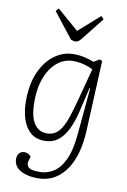

<svg xmlns="http://www.w3.org/2000/svg" viewBox="-105 -825 741 1116"><g transform="rotate(10 265.0 -266.5)"><path d="M409 -337 405 -338 377 -218Q360 -139 335 -88.5Q310 -38 277 -14.5Q244 9 201 9Q149 9 116.5 -19.5Q84 -48 69 -96Q54 -144 54 -201Q54 -301 85.5 -371.5Q117 -442 168.5 -479.5Q220 -517 281 -517Q314 -517 343 -510.5Q372 -504 401 -493L435 -513L450 -506L431 -95Q428 -26 414.5 27Q401 80 379.5 118Q358 156 329.5 181.5Q301 207 268.5 218.5Q236 230 200 230Q164 230 136.5 223Q109 216 91 204Q73 192 64.5 176Q56 160 56 142Q56 119 67.5 106.5Q79 94 98 94Q107 94 113.5 96.5Q120 99 126 103.5Q132 108 137 114L131 134Q125 153 130 166.5Q135 180 153 186Q171 192 205 192Q246 192 284 169Q322 146 348.5 90.5Q375 35 384 -63ZM205 -36Q233 -36 254 -48.5Q275 -61 291.5 -88Q308 -115 322.5 -159Q337 -203 354 -267L402 -448Q381 -460 349 -468.5Q317 -477 284 -477Q247 -477 214 -458.5Q181 -440 156 -404.5Q131 -369 117 -319.5Q103 -270 103 -208Q103 -119 130 -77.5Q157 -36 205 -36ZM133 -746 149 -763 276 -653 400 -763 416 -746 310 -612Q303 -603 295 -597Q287 -591 275 -591Q268 -591 262 -593Q256 -595 250 -597Z"/></g></svg>

Font: Literata 18pt ExtraLight
Style: Italic
Weight: 250
Italic angle: -2°
Designer: Latin by Veronika Burian and Jose Scaglione. Greek by Irene Vlachou. Cyrillic by Vera Evstafieva
Foundry: TypeTogether
Version: Version 3.103;gftools[0.9.29]